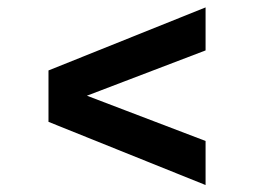

<svg xmlns="http://www.w3.org/2000/svg" viewBox="-20 -624 700 529"><path d="M113.6 -400.7 546.4 -235.6V-114.2L113.6 -288.3ZM113.6 -429.9 546.4 -603.6V-485.1L113.6 -319.9Z"/></svg>

Font: Wix Madefor Display
Style: Regular
Weight: 400
Designer: Dalton Maag Ltd
Foundry: Dalton Maag Ltd
Version: Version 3.100